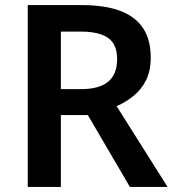

<svg xmlns="http://www.w3.org/2000/svg" viewBox="-20 -734 683 754"><path d="M300 -714Q393 -714 453 -691Q513 -668 542.5 -622.5Q572 -577 572 -508Q572 -456 553.5 -419Q535 -382 504.5 -357.5Q474 -333 438 -317L638 0H490L325 -282H219V0H89V-714ZM296 -610H219V-384H299Q369 -384 404.5 -413Q440 -442 440 -502Q440 -540 425 -563.5Q410 -587 378 -598.5Q346 -610 296 -610Z"/></svg>

Font: Noto Sans Khmer SemiBold
Style: Regular
Weight: 600
Version: Version 2.003